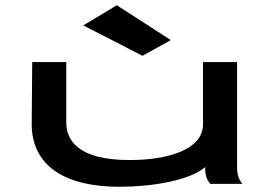

<svg xmlns="http://www.w3.org/2000/svg" viewBox="-20 -702 1040 733"><path d="M524 -489 632 -549 426 -682 298 -605ZM439 11C559 11 705 -13 763 -64C763 -38 767 -18 783 0H905C886 -24 885 -47 885 -71V-465H755V-227C755 -131 622 -91 475 -91C275 -91 233 -169 233 -234V-465H103L101 -226C101 -141 142 11 439 11Z"/></svg>

Font: Inconsolata UltraExpanded
Style: Bold
Weight: 700
Width: 9
Monospace: yes
Designer: Raph Levien, Cyreal, Brenton Simpson
Foundry: Raph Levien, Cyreal, Google
Version: Version 3.100